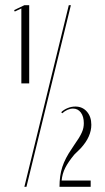

<svg xmlns="http://www.w3.org/2000/svg" viewBox="-20 -719 406 739"><path d="M62.2 -398H92.4V-699H73.9L34.4 -680.1L36.8 -674.5L62.2 -686.6ZM73.8 0H81.8L252.8 -699H244.8ZM215.6 -287.1Q225.5 -297 240.1 -302.9Q254.6 -308.9 270.2 -308.9Q297.4 -308.9 314.4 -289.4Q331.5 -269.9 331.5 -238.8Q331.5 -216.1 321.6 -193.8Q311.8 -171.4 290.8 -148.4L266.2 -124.2Q242.5 -95.6 231 -72.8Q219.5 -49.9 217.2 -24H329V0H209Q209 -42.9 219.9 -76.6Q230.9 -110.2 256.6 -147.1L266.2 -161.8Q276.9 -176.8 283.8 -188.1Q290.6 -199.5 294.9 -209Q299.2 -218.5 300.9 -227.3Q302.6 -236.1 302.6 -244.8Q302.6 -270.5 291.2 -285.8Q279.8 -301.1 261.1 -301.1Q250.6 -301.1 239.8 -296.4Q229 -291.6 219.6 -283.1Z"/></svg>

Font: Moniqa Black
Style: Regular
Weight: 900
Designer: Rajesh Rajput
Foundry: Rajesh Rajput
Version: Version 1.000